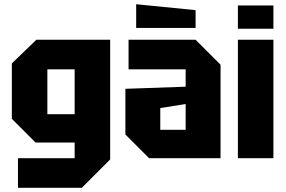

<svg xmlns="http://www.w3.org/2000/svg" viewBox="-20 -748 1354 908"><path d="M65 140V0H333V-74H148L36 -186V-448L152 -560H501V6L367 140ZM204 -420V-208H333V-420Z M573 -112V-328L858 -338V-420H588V-560H905L1023 -442V0H685ZM738 -237V-134H858V-256ZM905 -616H624V-728L905 -700Z M1105 0V-560H1273V0ZM1105 -612V-722H1273V-612Z"/></svg>

Font: Tektur SemiCondensed
Style: Bold
Weight: 700
Width: 4
Designer: Adam Jagosz
Foundry: Adam Jagosz
Version: Version 1.005;gftools[0.9.30]